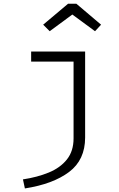

<svg xmlns="http://www.w3.org/2000/svg" viewBox="-20 -822 655 1056"><path d="M448.2 -538.5V-65.6Q448.2 57.4 360 123.8Q271.8 190.3 116.9 214.4L106.2 164.6Q185.1 152.8 248.2 126.9Q311.3 101 347.9 55.1Q384.6 9.2 384.6 -61V-483.1H151.3V-538.5ZM253.3 -650.3 217.4 -686.2 354.4 -801.5H400L535.9 -686.2L502.6 -650.3L377.9 -742.1Z"/></svg>

Font: Fira Code Light
Style: Regular
Weight: 300
Monospace: yes
Designer: Carrois Corporate, Edenspiekermann AG, Nikita Prokopov
Foundry: Carrois Corporate, Edenspiekermann AG, Nikita Prokopov
Version: Version 6.000; ttfautohint (v1.8.2) -l 8 -r 50 -G 200 -x 14 